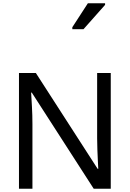

<svg xmlns="http://www.w3.org/2000/svg" viewBox="-20 -1164 800 1184"><path d="M663 0H558L176 -593H172Q174 -558 177 -506Q180 -454 180 -399V0H97V-714H201L582 -123H586Q585 -139 583.5 -171Q582 -203 580.5 -241Q579 -279 579 -311V-714H663ZM426 -984V-996L522 -1144H628V-1134L495 -984Z"/></svg>

Font: Noto Sans Tifinagh Rhissa Ixa
Style: Regular
Weight: 400
Designer: JamraPatel
Foundry: JamraPatel LLC
Version: Version 2.006; ttfautohint (v1.8.4.7-5d5b)